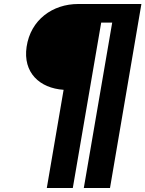

<svg xmlns="http://www.w3.org/2000/svg" viewBox="-20 -720 727 960"><path d="M298 -271 214 220H344L486 -607H541L399 220H530L687 -700H371C243 -700 133 -621 113 -486C94 -357 178 -279 298 -271Z"/></svg>

Font: Jost*
Style: Bold Italic
Weight: 700
Italic angle: -10°
Version: Version 3.7